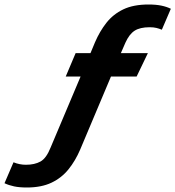

<svg xmlns="http://www.w3.org/2000/svg" viewBox="-175 -710 779 853"><path d="M-56 123Q-89 123 -112.5 118Q-136 113 -155 104L-115 11Q-88 22 -60 22Q-21 22 5 7.5Q31 -7 50 -55L183 -370H117L161 -474H227L247 -522Q268 -571 298 -609Q328 -647 373 -668.5Q418 -690 485 -690Q518 -690 542 -685Q566 -680 584 -671L544 -578Q532 -583 519.5 -586Q507 -589 490 -589Q447 -589 423 -573.5Q399 -558 382 -520L362 -474H482L432 -370H318L181 -45Q160 4 129.5 42Q99 80 54 101.5Q9 123 -56 123Z"/></svg>

Font: Kanit Medium
Style: Italic
Weight: 500
Italic angle: -12°
Designer: Katatrad Team
Foundry: CadsonDemak
Version: Version 2.000; ttfautohint (v1.8.3)